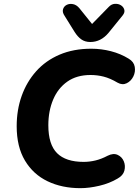

<svg xmlns="http://www.w3.org/2000/svg" viewBox="-20 -970 724 1001"><path d="M399 11Q303 11 228 -25Q153 -61 110 -133Q67 -205 67 -312Q67 -397 93 -470Q119 -543 168.5 -598.5Q218 -654 290.5 -685Q363 -716 456 -716Q508 -716 558.5 -703Q609 -690 651 -664Q678 -648 682.5 -621.5Q687 -595 675 -571Q663 -547 640.5 -536Q618 -525 593 -539Q554 -562 520.5 -570.5Q487 -579 452 -579Q380 -579 331 -544.5Q282 -510 257 -450.5Q232 -391 232 -317Q232 -217 277.5 -171.5Q323 -126 416 -126Q447 -126 478 -133.5Q509 -141 541 -158Q571 -173 593.5 -162.5Q616 -152 625.5 -129Q635 -106 628.5 -80.5Q622 -55 593 -39Q551 -14 498 -1.5Q445 11 399 11ZM451 -751Q423 -751 403.5 -765Q384 -779 368 -805L317 -887Q304 -906 308.5 -921.5Q313 -937 327.5 -944.5Q342 -952 360.5 -948.5Q379 -945 394 -927L460 -845L547 -934Q561 -949 579 -950Q597 -951 610.5 -942.5Q624 -934 628 -919.5Q632 -905 619 -889L546 -799Q506 -751 451 -751Z"/></svg>

Font: Nunito ExtraBold
Style: Italic
Weight: 800
Italic angle: -9°
Designer: Vernon Adams
Foundry: Vernon Adams
Version: Version 3.601; ttfautohint (v1.8.2.53-6de2)